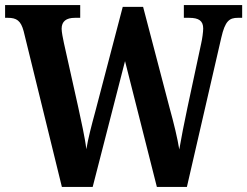

<svg xmlns="http://www.w3.org/2000/svg" viewBox="-20 -734 971 754"><path d="M73 -611 223 0H344L471 -494L596 0H714L849 -586C864 -652 881 -664 914 -664H931V-714H702V-664H723C761 -664 778 -652 778 -622C778 -609 774 -580 770 -563L716 -311C703 -250 692 -193 684 -147C677 -191 663 -249 645 -314L542 -707H462L354 -295C339 -240 327 -194 319 -148C314 -193 298 -262 287 -314L231 -565C227 -583 222 -609 222 -621C222 -650 240 -664 274 -664H295V-714H0V-664H11C45 -664 62 -653 73 -611Z"/></svg>

Font: Noto Serif Tamil Condensed
Style: Bold
Weight: 700
Width: 3
Designer: Indian Type Foundry, Tom Grace, and the Monotype Design Team
Foundry: Monotype Imaging Inc.
Version: Version 2.004